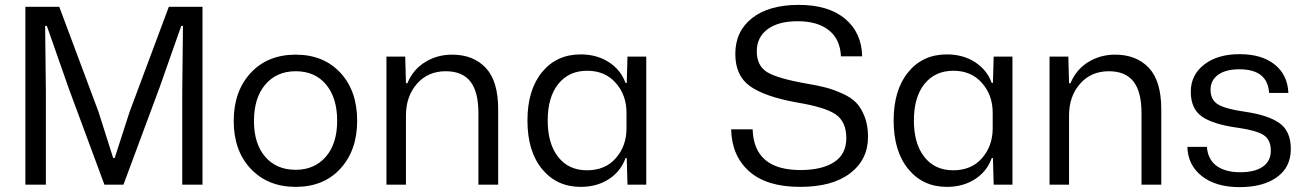

<svg xmlns="http://www.w3.org/2000/svg" viewBox="-20 -757 5355 787"><path d="M84 0V-729H223L384 -298L444 -109H450L511 -298L672 -729H810V0H727V-380L730 -651H723L635 -401L486 0H408L261 -397L172 -651H165L168 -380V0Z M1192 9Q1078 9 1008 -65Q938 -139 938 -261Q938 -383 1007.5 -458Q1077 -533 1192 -533Q1306 -533 1375 -459Q1444 -385 1444 -262Q1444 -141 1375.5 -66Q1307 9 1192 9ZM1192 -61Q1269 -61 1315.5 -114.5Q1362 -168 1362 -262Q1362 -356 1316.5 -410.5Q1271 -465 1192 -465Q1114 -465 1067.5 -410.5Q1021 -356 1021 -261Q1021 -168 1067 -114.5Q1113 -61 1192 -61Z M1564 0V-525H1641L1644 -416H1650Q1673 -472 1722.5 -502.5Q1772 -533 1833 -533Q1920 -533 1971 -479Q2022 -425 2022 -309V0H1941V-293Q1941 -381 1908 -423Q1875 -465 1807 -465Q1734 -465 1689 -413.5Q1644 -362 1644 -284V0Z M2360 9Q2262 9 2202 -64Q2142 -137 2142 -263Q2142 -388 2201.5 -461Q2261 -534 2360 -534Q2427 -534 2476 -502Q2525 -470 2544 -417H2549L2552 -525H2629V0H2552L2549 -109H2544Q2525 -55 2476 -23Q2427 9 2360 9ZM2548 -231V-295Q2548 -367 2504 -417Q2460 -467 2387 -467Q2312 -467 2268.5 -413Q2225 -359 2225 -263Q2225 -168 2268 -113.5Q2311 -59 2386 -59Q2461 -59 2504.5 -109Q2548 -159 2548 -231Z M3260 9Q3122 9 3050.5 -55Q2979 -119 2977 -227H3065Q3070 -60 3261 -60Q3349 -60 3399 -92.5Q3449 -125 3449 -191Q3449 -258 3405.5 -288Q3362 -318 3246 -337Q3114 -361 3054 -404Q2994 -447 2994 -536Q2994 -629 3063 -683Q3132 -737 3254 -737Q3376 -737 3444 -680Q3512 -623 3514 -526H3427Q3424 -596 3377.5 -633Q3331 -670 3250 -670Q3170 -670 3126 -637Q3082 -604 3082 -547Q3082 -487 3125 -461Q3168 -435 3288 -414Q3335 -406 3365.5 -398Q3396 -390 3432 -374Q3468 -358 3489 -336.5Q3510 -315 3524 -279Q3538 -243 3538 -196Q3538 -103 3465 -47Q3392 9 3260 9Z M3861 9Q3763 9 3703 -64Q3643 -137 3643 -263Q3643 -388 3702.5 -461Q3762 -534 3861 -534Q3928 -534 3977 -502Q4026 -470 4045 -417H4050L4053 -525H4130V0H4053L4050 -109H4045Q4026 -55 3977 -23Q3928 9 3861 9ZM4049 -231V-295Q4049 -367 4005 -417Q3961 -467 3888 -467Q3813 -467 3769.5 -413Q3726 -359 3726 -263Q3726 -168 3769 -113.5Q3812 -59 3887 -59Q3962 -59 4005.5 -109Q4049 -159 4049 -231Z M4282 0V-525H4359L4362 -416H4368Q4391 -472 4440.5 -502.5Q4490 -533 4551 -533Q4638 -533 4689 -479Q4740 -425 4740 -309V0H4659V-293Q4659 -381 4626 -423Q4593 -465 4525 -465Q4452 -465 4407 -413.5Q4362 -362 4362 -284V0Z M4847 -155H4927Q4931 -103 4967 -77Q5003 -51 5063 -51Q5124 -51 5156.5 -74Q5189 -97 5189 -139Q5189 -184 5160 -203Q5131 -222 5056 -233Q4953 -247 4907 -279Q4861 -311 4861 -381Q4861 -450 4916 -492.5Q4971 -535 5061 -535Q5152 -535 5205 -492.5Q5258 -450 5261 -376H5182Q5176 -473 5060 -473Q5004 -473 4973 -450.5Q4942 -428 4942 -389Q4942 -347 4973.5 -328.5Q5005 -310 5083 -299Q5179 -285 5225 -252Q5271 -219 5271 -146Q5271 -72 5214.5 -31Q5158 10 5061 10Q4964 10 4906.5 -35Q4849 -80 4847 -155Z"/></svg>

Font: Mona Sans
Style: Regular
Weight: 400
Designer: Deni Anggara
Foundry: GitHub
Version: Version 2.000;Glyphs 3.2.3 (3260)